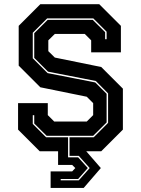

<svg xmlns="http://www.w3.org/2000/svg" viewBox="-20 -720 671 914"><path d="M221 174.5V96H323.5L338.5 80L323.5 65H256.5V0H169L66 -103V-229H207.5V-172L238 -141.5H393L423.5 -172V-229L393 -259.5L172 -304.5L69 -407.5V-597L172 -700H452.5L555.5 -597V-471H414V-528L383.5 -558.5H241L210 -528V-476.5L241 -446L462 -401L565 -298V-103L462 0H390.5L460 80L378.5 174.5ZM269 138.5H355L407 80L355 22H311V-66.5H426L494.5 -135V-275.5L436 -334.5L208.5 -379L143 -444.5V-562L207 -625.5H421.5L480.5 -567V-533.5H487.5V-569L424 -632.5H204.5L136 -564V-442.5L206.5 -372L433.5 -327.5L487.5 -273.5V-137L423.5 -73.5H202L143 -132V-171.5H136V-130L199.5 -66.5H304V29H352L398 80L352 132H269Z"/></svg>

Font: Tourney Expanded ExtraBold
Style: Regular
Weight: 800
Width: 7
Designer: Tyler Finck
Foundry: Etcetera Type Co
Version: Version 1.010; ttfautohint (v1.8.3)